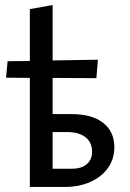

<svg xmlns="http://www.w3.org/2000/svg" viewBox="-20 -739 512 759"><path d="M432 -157Q432 -111 407 -75.5Q382 -40 337.5 -20Q293 0 236 0H98V-431L4 -432L10 -497L98 -498V-703L188 -719V-500L367 -503L361 -430L188 -431V-288H263Q343 -288 387.5 -253.5Q432 -219 432 -157ZM344 -139Q344 -176 318 -196.5Q292 -217 245 -217H188V-72H264Q302 -72 323 -90Q344 -108 344 -139Z"/></svg>

Font: Ysabeau Infant Semibold
Style: Regular
Weight: 600
Designer: Christian Thalmann (Catharsis Fonts)
Version: Version 0.003